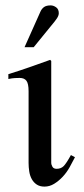

<svg xmlns="http://www.w3.org/2000/svg" viewBox="-20 -682 313 712"><path d="M130 -639Q135 -650 143.5 -656Q152 -662 168 -662Q178 -662 188 -655Q198 -648 198 -633Q198 -624 190.5 -613Q183 -602 171 -588L105 -507H71ZM258 -99Q249 -81 238 -61.5Q227 -42 212.5 -26.5Q198 -11 181 -0.5Q164 10 145 10Q128 10 116.5 2.5Q105 -5 98 -17.5Q91 -30 88.5 -46Q86 -62 86 -78V-344Q86 -372 78 -382.5Q70 -393 53 -393Q46 -393 35.5 -392.5Q25 -392 11 -389V-407Q50 -419 88.5 -432.5Q127 -446 166 -460L170 -456V-79Q170 -71 174.5 -63.5Q179 -56 190 -56Q206 -56 216 -66Q226 -76 243 -107Z"/></svg>

Font: STIXGeneralUnicodeRegular
Style: Regular
Weight: 400
Designer: MicroPress Inc., with final additions and corrections provided by Coen Hoffman, Elsevier (retired)
Version: Version 1.1.0